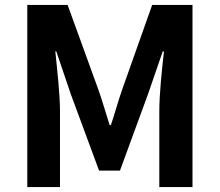

<svg xmlns="http://www.w3.org/2000/svg" viewBox="-20 -761 894 781"><path d="M91 0H224V-309C224 -379 212 -482 205 -552H209L268 -378L383 -67H468L582 -378L642 -552H647C639 -482 628 -379 628 -309V0H763V-741H599L476 -394C460 -348 447 -299 431 -252H426C411 -299 397 -348 381 -394L255 -741H91Z"/></svg>

Font: Source Han Sans JP
Style: Bold
Weight: 700
Designer: Ryoko NISHIZUKA 西塚涼子 (kana, bopomofo & ideographs); Paul D. Hunt (Latin, Greek & Cyrillic); Sandoll Communications 산돌커뮤니
Foundry: Adobe
Version: Version 2.002;hotconv 1.0.116;makeotfexe 2.5.65601